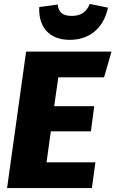

<svg xmlns="http://www.w3.org/2000/svg" viewBox="-20 -958 588 978"><path d="M335 -755C445 -755 510 -824 530 -919L437 -938C421 -896 391 -877 345 -877C302 -877 278 -893 274 -935L180 -922C175 -827 225 -755 335 -755ZM548 -695H113L16 0H448L466 -131H217L239 -289H443L460 -417H256L277 -564H510Z"/></svg>

Font: Fira Sans ExtraBold
Style: Italic
Weight: 800
Italic angle: -8°
Designer: bBox Type GmbH & Carrois Corporate GbR & Edenspiekermann AG
Foundry: bBox Type GmbH & Carrois Corporate GbR & Edenspiekermann AG
Version: Version 4.301;PS 004.301;hotconv 1.0.88;makeotf.lib2.5.64775